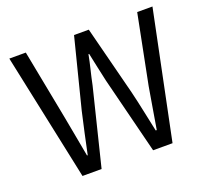

<svg xmlns="http://www.w3.org/2000/svg" viewBox="-125 -887 1127 1040"><g transform="rotate(-20 439.0 -366.5)"><path d="M181 0 26 -733H121L198 -334Q209 -275 220 -215.5Q231 -156 242 -96H246Q258 -156 271.5 -215.5Q285 -275 298 -334L399 -733H484L586 -334Q600 -276 612.5 -216Q625 -156 638 -96H644Q654 -156 664 -215.5Q674 -275 684 -334L763 -733H851L700 0H588L477 -442Q467 -486 458.5 -526.5Q450 -567 441 -609H437Q429 -567 419 -526.5Q409 -486 400 -442L291 0Z"/></g></svg>

Font: Chocolate Classical Sans
Style: Regular
Weight: 400
Designer: 田海東、宇文滿月
Foundry: Moonlit Owen
Version: Version 1.001